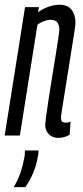

<svg xmlns="http://www.w3.org/2000/svg" viewBox="-25 -566 346 802"><path d="M79.6 -536.2H137.6L134 -514.7Q148.4 -525.4 163.4 -532.1Q178.4 -538.9 193.7 -542.5Q208.9 -546.2 222.5 -546.2Q257.9 -546.2 274.1 -525.1Q290.3 -504 290.3 -470.4Q290.3 -464.1 285.8 -434.2Q281.2 -404.3 274.3 -361.2Q267.5 -318 259.9 -270.6Q252.4 -223.2 245.5 -180.6Q238.6 -137.9 234.1 -108.7Q229.6 -79.6 229.6 -73.5Q229.6 -64 234.1 -58.9Q238.6 -53.8 249.8 -53.8Q253.9 -53.8 258.5 -54.5Q263 -55.2 269.9 -58.3L265.8 -3.3Q254.9 3.6 242.5 6.8Q230.2 10 218.2 10Q202 10 189.8 2.9Q177.5 -4.3 170.8 -16.2Q164.1 -28.1 164.1 -42.9Q164.1 -53.1 168.3 -84.6Q172.5 -116.2 179.2 -159.4Q186 -202.5 193.5 -249.1Q201 -295.7 207.8 -337.6Q214.5 -379.5 218.7 -407.9Q222.9 -436.3 222.9 -442.3Q222.9 -459.7 215.2 -471.5Q207.5 -483.3 185.9 -483.3Q178.8 -483.3 168.7 -480.8Q158.6 -478.2 148.9 -473.6Q139.1 -469 131.3 -462.5L58 0H-5.4ZM79.1 62.5H135.8Q135.8 68.2 135.3 74.7Q134.8 81.1 133.2 88.3Q128.9 112.7 121.5 134.9Q114.1 157 104.3 176.7Q94.4 196.4 80.6 215.7H32.5Q51.8 182 61.6 152.3Q71.5 122.6 76.1 94.5Q78.1 86.5 78.6 78Q79.1 69.5 79.1 62.5Z"/></svg>

Font: Georama
Style: Italic
Weight: 400
Width: 2
Italic angle: -9°
Designer: Jean-Baptiste Levee
Foundry: Production Type
Version: Version 1.000